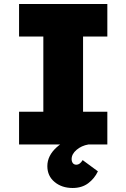

<svg xmlns="http://www.w3.org/2000/svg" viewBox="-20 -720 630 957"><path d="M75 0V-163H196V-538H75V-700H515V-538H394V-163H515V0ZM342 217Q288 217 252 187Q216 157 216 108Q216 56 262.5 14Q309 -28 388 -49L421 0Q386 6 361.5 27Q337 48 337 73Q337 85 343 93Q349 101 361 101Q378 101 392 78L468 134Q451 170 419.5 193.5Q388 217 342 217Z"/></svg>

Font: Lexend ExtraBold
Style: Regular
Weight: 800
Designer: Bonnie Shaver-Troup, Thomas Jockin
Foundry: Lexend
Version: Version 1.007; ttfautohint (v1.8.3)